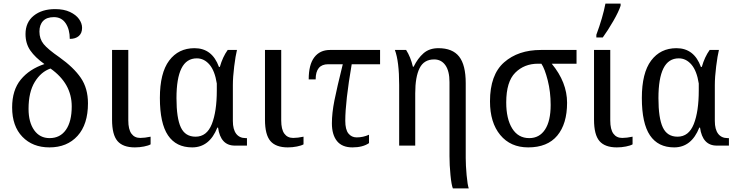

<svg xmlns="http://www.w3.org/2000/svg" viewBox="-20 -816 4119 1076"><path d="M48 -214Q48 -311 96.5 -370Q145 -429 229 -457Q177 -494 150 -533Q123 -572 123 -625Q123 -691 169 -728Q215 -765 289 -765Q338 -765 372 -749Q406 -733 423 -709Q440 -685 440 -660Q440 -630 421.5 -614Q403 -598 371 -598Q371 -651 348 -685.5Q325 -720 282 -720Q242 -720 221.5 -698.5Q201 -677 201 -639Q201 -598 224.5 -569Q248 -540 313 -495Q393 -438 433 -379.5Q473 -321 473 -237Q473 -119 414.5 -54.5Q356 10 257 10Q163 10 105.5 -49.5Q48 -109 48 -214ZM382 -220Q382 -348 263 -432Q210 -414 175 -357Q140 -300 140 -206Q140 -131 171.5 -86.5Q203 -42 258 -42Q317 -42 349.5 -88.5Q382 -135 382 -220Z M608 -145V-536H699V-141Q699 -91 716.5 -67Q734 -43 766 -43Q791 -43 824 -50V-7Q812 0 787 5Q762 10 736 10Q669 10 638.5 -25.5Q608 -61 608 -145Z M876 -267Q876 -407 928 -476.5Q980 -546 1070 -546Q1169 -546 1207 -441H1212Q1228 -497 1256 -536H1308Q1300 -504 1292.5 -444Q1285 -384 1285 -339V-138Q1285 -91 1303.5 -66.5Q1322 -42 1357 -42H1364V0H1296Q1216 0 1202 -101H1198Q1154 10 1057 10Q967 10 921.5 -57.5Q876 -125 876 -267ZM1195 -309V-348Q1184 -419 1154 -454Q1124 -489 1083 -489Q1025 -489 997 -433Q969 -377 969 -266Q969 -154 993.5 -102Q1018 -50 1076 -50Q1139 -50 1167 -120.5Q1195 -191 1195 -309Z M1465 -145V-536H1556V-141Q1556 -91 1573.5 -67Q1591 -43 1623 -43Q1648 -43 1681 -50V-7Q1669 0 1644 5Q1619 10 1593 10Q1526 10 1495.5 -25.5Q1465 -61 1465 -145Z M1840 -125Q1840 -182 1854 -252.5Q1868 -323 1901 -456H1819Q1749 -456 1749 -371H1710Q1710 -454 1741.5 -495Q1773 -536 1829 -536H2110V-456H1951Q1915 -246 1915 -139Q1915 -90 1932.5 -68Q1950 -46 1979 -46Q2015 -46 2048 -61V-14Q2013 10 1955 10Q1897 10 1868.5 -25.5Q1840 -61 1840 -125Z M2499 58V-356Q2499 -418 2476 -450.5Q2453 -483 2413 -483Q2356 -483 2331.5 -434Q2307 -385 2307 -293V0H2217V-340Q2217 -472 2193 -536H2256Q2281 -497 2294 -442H2298Q2321 -489 2353.5 -517.5Q2386 -546 2437 -546Q2516 -546 2553 -499Q2590 -452 2590 -350V70Q2590 111 2595 165.5Q2600 220 2607 240H2518Q2510 221 2504.5 165Q2499 109 2499 58Z M2726 -248Q2726 -397 2805 -466.5Q2884 -536 3011 -536H3211V-459H3072Q3158 -355 3158 -240Q3158 -122 3103 -56Q3048 10 2940 10Q2841 10 2783.5 -59.5Q2726 -129 2726 -248ZM3066 -228Q3066 -301 3049.5 -366Q3033 -431 3014 -459H2995Q2918 -459 2867.5 -408.5Q2817 -358 2817 -242Q2817 -150 2850.5 -96Q2884 -42 2946 -42Q3003 -42 3034.5 -90Q3066 -138 3066 -228Z M3309 -145V-536H3400V-141Q3400 -91 3417.5 -67Q3435 -43 3467 -43Q3492 -43 3525 -50V-7Q3513 0 3488 5Q3463 10 3437 10Q3370 10 3339.5 -25.5Q3309 -61 3309 -145ZM3322 -621Q3358 -718 3373 -796H3458V-784Q3447 -750 3417 -698Q3387 -646 3358 -606H3322Z M3577 -267Q3577 -407 3629 -476.5Q3681 -546 3771 -546Q3870 -546 3908 -441H3913Q3929 -497 3957 -536H4009Q4001 -504 3993.5 -444Q3986 -384 3986 -339V-138Q3986 -91 4004.5 -66.5Q4023 -42 4058 -42H4065V0H3997Q3917 0 3903 -101H3899Q3855 10 3758 10Q3668 10 3622.5 -57.5Q3577 -125 3577 -267ZM3896 -309V-348Q3885 -419 3855 -454Q3825 -489 3784 -489Q3726 -489 3698 -433Q3670 -377 3670 -266Q3670 -154 3694.5 -102Q3719 -50 3777 -50Q3840 -50 3868 -120.5Q3896 -191 3896 -309Z"/></svg>

Font: Noto Serif Narrow
Style: Regular
Weight: 400
Width: 4
Designer: Monotype Design Team
Foundry: Monotype Imaging Inc.
Version: Version 1.001